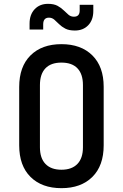

<svg xmlns="http://www.w3.org/2000/svg" viewBox="-20 -970 640 1000"><path d="M300 10Q198 10 139 -48.5Q80 -107 80 -213V-517Q80 -623 139 -681.5Q198 -740 300 -740Q402 -740 461 -681.5Q520 -623 520 -518V-213Q520 -107 461 -48.5Q402 10 300 10ZM300 -86Q354 -86 383 -116Q412 -146 412 -203V-527Q412 -584 383.5 -614Q355 -644 300 -644Q245 -644 216.5 -614Q188 -584 188 -527V-203Q188 -146 217 -116Q246 -86 300 -86ZM370 -811Q339 -811 320 -821Q301 -831 288 -844Q275 -857 263 -867.5Q251 -878 235 -878Q205 -878 205 -843V-816H134V-847Q134 -894 160.5 -922Q187 -950 230 -950Q261 -950 280 -939.5Q299 -929 312 -916Q325 -903 337 -893Q349 -883 365 -883Q395 -883 395 -915V-945H466V-913Q466 -866 439.5 -838.5Q413 -811 370 -811Z"/></svg>

Font: JetBrains Mono SemiBold
Style: Regular
Weight: 472
Monospace: yes
Designer: Philipp Nurullin, Konstantin Bulenkov
Foundry: JetBrains
Version: Version 2.305; ttfautohint (v1.8.4.7-5d5b)